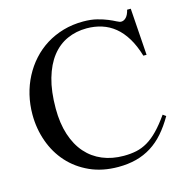

<svg xmlns="http://www.w3.org/2000/svg" viewBox="-106 -806 906 924"><g transform="rotate(-15 347.0 -344.0)"><path d="M657.2 -161.1 642.1 -171.9Q611.8 -128.9 584.7 -101.1Q557.6 -73.2 530.3 -57.1Q502.9 -41 474.1 -34.9Q445.3 -28.8 411.1 -28.8Q353 -28.8 305.4 -48.6Q257.8 -68.4 223.9 -106.9Q189.9 -145.5 171.4 -202.4Q152.8 -259.3 152.8 -333Q152.8 -418.9 170.9 -481.9Q189 -544.9 221.4 -586.4Q253.9 -627.9 298.6 -647.9Q343.3 -668 396 -668Q436 -668 471.2 -656.7Q506.3 -645.5 535.4 -621.8Q564.5 -598.1 587.4 -560.5Q610.4 -522.9 626 -470.2H642.1L626 -704.1H607.9Q602.1 -679.7 590.8 -667.7Q579.6 -655.8 565.9 -655.8Q558.1 -655.8 543.9 -663.3Q529.8 -670.9 508.1 -679.9Q486.3 -689 456.8 -696.5Q427.2 -704.1 388.2 -704.1Q335.4 -704.1 288.8 -690.7Q242.2 -677.2 203.1 -652.8Q164.1 -628.4 133.3 -594.2Q102.5 -560.1 81.1 -519Q59.6 -478 48.3 -430.9Q37.1 -383.8 37.1 -334Q37.1 -263.7 59.8 -200Q82.5 -136.2 125.5 -88.4Q168.5 -40.5 230.7 -12.2Q293 16.1 372.1 16.1Q420.9 16.1 461.9 5.4Q502.9 -5.4 537.8 -27.3Q572.8 -49.3 602.1 -82.8Q631.3 -116.2 657.2 -161.1Z"/></g></svg>

Font: Galatia SIL
Style: Regular
Weight: 400
Designer: Development by SIL's NRSI team
Version: Version 2.1